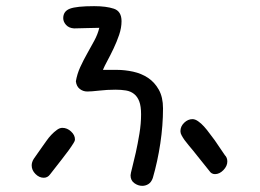

<svg xmlns="http://www.w3.org/2000/svg" viewBox="-20 -605 845 624"><path d="M220.7 -512.7Q204.1 -513.7 194.8 -523.9Q185.5 -534.2 185.5 -545.9Q185.5 -568.4 207 -576.7Q228.5 -585 286.1 -585Q325.2 -585 350.1 -576.7Q375 -568.4 375 -536.1Q375 -514.6 367.2 -491.7Q359.4 -468.8 349.1 -447.3Q338.9 -425.8 329.1 -407.7Q319.3 -389.6 314.5 -377.9H360.4Q385.7 -377.9 412.6 -372.1Q439.5 -366.2 460.9 -352.1Q482.4 -337.9 496.1 -313.5Q509.8 -289.1 509.8 -252.9Q509.8 -197.3 501 -138.7Q492.2 -80.1 476.6 -26.4Q471.7 -12.7 462.4 -6.8Q453.1 -1 442.4 -1Q428.7 -1 416.5 -9.8Q404.3 -18.6 404.3 -35.2Q404.3 -40 409.7 -60.5Q415 -81.1 421.4 -109.4Q427.7 -137.7 433.1 -170.4Q438.5 -203.1 438.5 -233.4Q438.5 -259.8 432.6 -275.4Q426.8 -291 415.5 -299.8Q404.3 -308.6 389.2 -311Q374 -313.5 355.5 -313.5Q328.1 -313.5 302.2 -310.5Q276.4 -307.6 263.7 -307.6Q250 -307.6 239.3 -315.9Q228.5 -324.2 226.6 -340.8Q230.5 -364.3 240.7 -386.7Q251 -409.2 263.2 -430.7Q275.4 -452.1 286.6 -473.1Q297.9 -494.1 302.7 -514.6Q284.2 -514.6 261.2 -513.7Q238.3 -512.7 220.7 -512.7ZM570.3 -165Q566.4 -171.9 566.4 -178.7Q566.4 -194.3 578.6 -206.1Q590.8 -217.8 605.5 -217.8Q614.3 -217.8 624 -210.9Q633.8 -204.1 643.1 -193.8Q652.3 -183.6 661.1 -171.4Q669.9 -159.2 677.7 -149.4L710.9 -100.6Q718.8 -92.8 718.8 -80.1Q718.8 -65.4 706.1 -52.2Q693.4 -39.1 678.7 -39.1Q667 -39.1 660.2 -49.8L621.1 -98.6Q607.4 -116.2 592.8 -133.3Q578.1 -150.4 570.3 -165ZM218.8 -139.6Q212.9 -129.9 202.6 -115.7Q192.4 -101.6 180.7 -86.9L142.6 -38.1Q134.8 -27.3 122.1 -27.3Q107.4 -27.3 95.2 -39.6Q83 -51.8 83 -67.4Q83 -78.1 89.8 -88.9L117.2 -127.9Q123 -135.7 130.4 -146.5Q137.7 -157.2 146.5 -166.5Q155.3 -175.8 164.6 -182.6Q173.8 -189.5 182.6 -189.5Q198.2 -189.5 210.9 -177.7Q223.6 -166 223.6 -152.3Q223.6 -146.5 218.8 -139.6Z"/></svg>

Font: Gamja Flower
Style: Regular
Weight: 400
Designer: YoonDesign Inc.
Foundry: YoonDesign Inc.
Version: Version 3.00;build 20171102